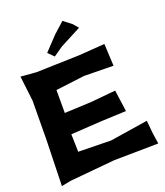

<svg xmlns="http://www.w3.org/2000/svg" viewBox="-162 -990 970 1129"><g transform="rotate(-20 323.0 -425.0)"><path d="M363.3 -880.9 296.9 -821.3 214.8 -734.4 250 -699.2 308.6 -740.2 441.4 -809.6 414.1 -841.8ZM116.2 -649.4 19.5 -657.2 38.1 -500 36.1 -260.7 28.3 31.2 86.9 19.5 369.1 -6.8 646.5 -10.7 636.7 -77.1 628.9 -159.2 391.6 -122.1 187.5 -126 184.6 -236.3 372.1 -248 533.2 -254.9 514.6 -389.6 361.3 -375 191.4 -367.2V-510.7L372.1 -533.2L555.7 -530.3L548.8 -668.9L384.8 -657.2Z"/></g></svg>

Font: MaokenAssortedSans-Lite
Style: Lite
Weight: 400
Version: Version 1.400